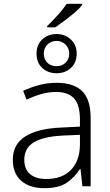

<svg xmlns="http://www.w3.org/2000/svg" viewBox="-20 -974 576 1004"><path d="M410 -948Q396 -930 371.5 -909Q347 -888 319.5 -867.5Q292 -847 269 -831H227V-838Q252 -862 281.5 -894.5Q311 -927 329 -954H410ZM276 -796Q320 -796 350.5 -767.5Q381 -739 381 -694Q381 -646 350.5 -618.5Q320 -591 276 -591Q231 -591 201 -618.5Q171 -646 171 -694Q171 -740 201 -768Q231 -796 276 -796ZM276 -760Q247 -760 228 -741Q209 -722 209 -694Q209 -665 227 -646.5Q245 -628 276 -628Q305 -628 323.5 -646.5Q342 -665 342 -694Q342 -722 322.5 -741Q303 -760 276 -760ZM276 -541Q366 -541 410 -497Q454 -453 454 -358V0H411L401 -90H398Q369 -45 327.5 -17.5Q286 10 212 10Q135 10 91 -28.5Q47 -67 47 -139Q47 -219 112 -260.5Q177 -302 301 -307L398 -312V-349Q398 -427 366.5 -460Q335 -493 274 -493Q233 -493 195 -482Q157 -471 119 -453L101 -499Q139 -517 183.5 -529Q228 -541 276 -541ZM308 -265Q206 -260 156.5 -229.5Q107 -199 107 -139Q107 -89 137.5 -63.5Q168 -38 222 -38Q305 -38 351 -85.5Q397 -133 398 -217V-269Z"/></svg>

Font: Noto Sans Light
Style: Regular
Weight: 300
Designer: Monotype Design Team
Foundry: Monotype Imaging Inc.
Version: Version 2.007